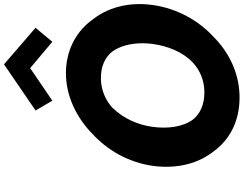

<svg xmlns="http://www.w3.org/2000/svg" viewBox="-149 -1048 1219 961"><g transform="rotate(-90 460.5 -567.5)"><path d="M437 -915 600 -1026 732 -915C755 -942 779 -973 802 -999L619 -1157L388 -999ZM187 -103 193 -95C252 -22 340 22 453 22C563 22 664 -22 744 -96L751 -103C837 -180 899 -290 916 -413C933 -535 902 -643 838 -720L833 -727C773 -802 682 -847 575 -847C469 -847 367 -802 284 -727L276 -719C190 -642 128 -534 111 -413C94 -290 123 -181 187 -103ZM400 -613 401 -614C440 -649 491 -672 550 -672C609 -672 653 -652 683 -615L684 -614V-613C720 -563 731 -487 721 -413C711 -339 682 -263 628 -212C589 -176 539 -154 478 -154C416 -154 371 -176 342 -212C305 -263 296 -339 306 -413C316 -486 347 -558 400 -612ZM194 -98H193Z"/></g></svg>

Font: Hussar Woodtype
Style: SeBdObl
Weight: 900
Foundry: Cannot Into Space Fonts
Version: Version 1.07